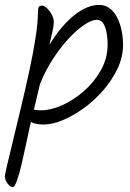

<svg xmlns="http://www.w3.org/2000/svg" viewBox="-64 -527 530 785"><path d="M156 -437Q156 -424 150.5 -398Q145 -372 133.5 -324Q122 -276 103 -198.5Q84 -121 57 -5Q51 22 42.5 62.5Q34 103 24.5 143.5Q15 184 5.5 211Q-4 238 -12 238Q-19 238 -26.5 231Q-34 224 -39 214Q-44 204 -44 195Q-44 186 -34 144.5Q-24 103 -9 40.5Q6 -22 23.5 -95Q41 -168 56.5 -240Q72 -312 81.5 -373.5Q91 -435 91 -474Q91 -490 94 -497Q97 -504 108 -504Q114 -504 122.5 -498Q131 -492 138.5 -482Q146 -472 151 -460Q156 -448 156 -437ZM439 -343Q439 -295 417.5 -248.5Q396 -202 360 -160Q324 -118 281 -86.5Q238 -55 194.5 -36.5Q151 -18 114 -18Q70 -18 53.5 -36Q37 -54 37 -71Q37 -76 40 -79.5Q43 -83 47 -83Q55 -83 69.5 -79.5Q84 -76 105 -76Q143 -76 189.5 -96.5Q236 -117 278.5 -154Q321 -191 348.5 -240Q376 -289 376 -345Q376 -387 365.5 -416.5Q355 -446 332 -446Q311 -446 280.5 -425.5Q250 -405 216.5 -369Q183 -333 152.5 -286Q122 -239 101 -187L78 -221Q105 -289 137 -342Q169 -395 203.5 -431.5Q238 -468 273 -487.5Q308 -507 342 -507Q366 -507 384.5 -493Q403 -479 415 -455.5Q427 -432 433 -402.5Q439 -373 439 -343Z"/></svg>

Font: Kalam Variable Light
Style: Regular
Weight: 300
Designer: Lipi Raval, Jonny Pinhorn
Foundry: Indian Type Foundry
Version: Version 3.000